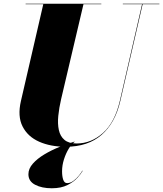

<svg xmlns="http://www.w3.org/2000/svg" viewBox="-20 -770 872 1027"><path d="M422 144Q414.5 158 395 180Q375.5 202 341.5 219.5Q307.5 237 257 237Q203.5 237 167.8 218.2Q132 199.5 132 162Q132 132 155.8 105.2Q179.5 78.5 217 56Q254.5 33.5 297.2 16.2Q340 -1 378 -12.5L379 -11Q363.5 -0.5 348 24.8Q332.5 50 322.2 82.2Q312 114.5 312 146Q312 173.5 318.2 191.5Q324.5 209.5 339 209.5Q356.5 209.5 373 197.2Q389.5 185 402.2 169Q415 153 420.5 142.5ZM117 -750H522V-747.5H426.5L307 -240Q296 -193 291.8 -150.5Q287.5 -108 294.8 -74.5Q302 -41 324.8 -21.8Q347.5 -2.5 390 -2.5Q467.5 -2.5 530.8 -58.8Q594 -115 621 -230L740 -747.5H637V-750H832.5V-747.5H743L623.5 -230Q596.5 -112.5 523.5 -48.8Q450.5 15 332 15Q250.5 15 189.5 -12Q128.5 -39 100.8 -93.5Q73 -148 92 -230L211.5 -747.5H117Z"/></svg>

Font: Bodoni* 72pt Fatface
Style: Italic
Weight: 900
Italic angle: -13°
Version: Version 2.3